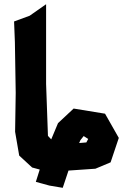

<svg xmlns="http://www.w3.org/2000/svg" viewBox="-20 -774 585 913"><path d="M390.6 -96.7 356.4 -93.8 362.3 -107.4 377.9 -127 399.4 -113.3ZM46.9 -671.9 50.8 -574.2 54.7 -332 51.8 -147.5 71.3 -34.2 132.8 22.5 168.9 32.2 150.4 90.8 214.8 108.4 278.3 119.1 305.7 37.1 433.6 28.3 505.9 -2 544.9 -118.2 479.5 -233.4 330.1 -257.8 255.9 -188.5 223.6 -111.3 208 -127.9 199.2 -375V-753.9L121.1 -699.2Z"/></svg>

Font: MaokenAssortedSans-TC
Style: Regular
Weight: 500
Version: Version 0.83